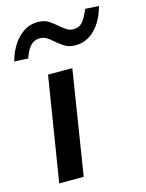

<svg xmlns="http://www.w3.org/2000/svg" viewBox="-114 -816 673 886"><g transform="rotate(-15 223.0 -373.5)"><path d="M57 0 137 -498H253L174 0ZM68 -594 2 -597Q21 -666 61.5 -705.5Q102 -745 153 -745Q186 -745 207.5 -730Q229 -715 247 -699Q260 -688 274 -679Q288 -670 305 -670Q333 -670 349.5 -689.5Q366 -709 381 -747L446 -743Q427 -674 387.5 -635Q348 -596 296 -596Q263 -596 242 -610.5Q221 -625 203 -640Q189 -653 175 -661.5Q161 -670 143 -670Q116 -670 98.5 -651Q81 -632 68 -594Z"/></g></svg>

Font: Nunito Sans 7pt SemiExpanded SemiBold
Style: Italic
Weight: 600
Width: 6
Italic angle: -9°
Designer: Vernon Adams
Foundry: Vernon Adams
Version: Version 3.101;gftools[0.9.27]